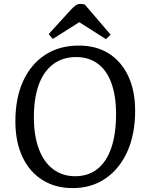

<svg xmlns="http://www.w3.org/2000/svg" viewBox="-20 -952 755 986"><path d="M59 -329Q59 -449 99 -536Q139 -623 212 -670.5Q285 -718 385 -718Q474 -718 538.5 -677.5Q603 -637 638.5 -561.5Q674 -486 674 -383Q674 -263 634 -174Q594 -85 522 -35.5Q450 14 353 14Q264 14 197.5 -28Q131 -70 95 -147Q59 -224 59 -329ZM154 -350Q154 -255 179.5 -187Q205 -119 253 -83Q301 -47 366 -47Q433 -47 480 -84Q527 -121 551.5 -192.5Q576 -264 576 -366Q576 -460 552 -525.5Q528 -591 482 -625Q436 -659 371 -659Q303 -659 254 -623Q205 -587 179.5 -518Q154 -449 154 -350ZM548 -774 524 -751 387 -838 251 -752 230 -777 344 -902Q359 -918 370 -925Q381 -932 392 -932Q401 -932 406 -931Q411 -930 416 -928Z"/></svg>

Font: Literata 18pt
Style: Italic
Weight: 400
Italic angle: -2°
Designer: Latin by Veronika Burian and Jose Scaglione. Greek by Irene Vlachou. Cyrillic by Vera Evstafieva
Foundry: TypeTogether
Version: Version 3.103;gftools[0.9.29]